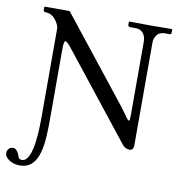

<svg xmlns="http://www.w3.org/2000/svg" viewBox="-134 -727 919 995"><g transform="rotate(10 325.5 -229.5)"><path d="M104 -88C104 -28 104 157 42 157C31 157 25 153 22 143C17 123 2 103 -12 103C-20 103 -44 106 -44 138C-44 158 -12 187 35 187C147 187 149 45 149 -89V-439C149 -473 151 -488 159 -488C165 -488 176 -477 193 -455L542 -14C553 1 566 7 582 8C596 8 603 -2 603 -21V-557C603 -587 618 -618 657 -618H684C688 -618 692 -621 692 -626V-645L690 -646C690 -646 618 -645 579 -645C543 -645 469 -646 469 -646L464 -645V-626C464 -621 473 -618 478 -618H504C545 -618 558 -584 558 -557V-178C558 -159 558 -140 553 -140C544 -140 530 -168 501 -205L152 -646H22L19 -644V-626C19 -621 26 -618 31 -618C80 -618 102 -562 104 -550Z"/></g></svg>

Font: Libertinus Serif
Style: Regular
Weight: 400
Designer: Philipp H. Poll, Khaled Hosny
Foundry: Caleb Maclennan
Version: Version 7.050;RELEASE